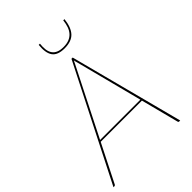

<svg xmlns="http://www.w3.org/2000/svg" viewBox="-271 -1004 1115 1115"><g transform="rotate(-45 286.5 -446.0)"><path d="M0 0ZM532 0H523Q518.5 0 517 -5L456.5 -239H118L0 -5Q-3.5 0 -8 0H-16L339 -700H349ZM123 -249H454L347 -663Q345.5 -668.5 344.2 -673.2Q343 -678 342 -683.5Q339.5 -678 337 -673.2Q334.5 -668.5 332 -663ZM354 -770.5Q297.5 -770.5 276.2 -800.5Q255 -830.5 261.5 -891.5H271.5Q268.5 -865 271.2 -844.5Q274 -824 283.8 -809.8Q293.5 -795.5 311 -788Q328.5 -780.5 355 -780.5Q381.5 -780.5 400.5 -788Q419.5 -795.5 432.5 -809.8Q445.5 -824 452.8 -844.5Q460 -865 463 -891.5H473Q466.5 -830.5 438.8 -800.5Q411 -770.5 354 -770.5Z"/></g></svg>

Font: Lato Hairline
Style: Italic
Weight: 100
Italic angle: -7°
Designer: Lukasz Dziedzic
Foundry: tyPoland Lukasz Dziedzic
Version: Version 2.007; 2014-02-27